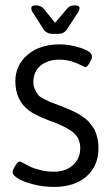

<svg xmlns="http://www.w3.org/2000/svg" viewBox="-20 -702 418 726"><path d="M179.5 -573.9Q156.6 -573.9 144.7 -591L102.3 -657.6Q98.3 -663.5 98.3 -671.4Q98.3 -681.7 115.3 -681.7H116.9Q130.8 -681.7 142.7 -672.2L188.3 -615.9L236.2 -672.2Q246.9 -681.7 261.2 -681.7H263.2Q281 -681.7 281 -670.6Q281 -666.3 276.7 -657.6L233.1 -591Q222.4 -573.9 199 -573.9ZM184.3 4.8Q142.7 4.8 105.2 -5Q67.8 -14.7 47.8 -27.3Q27.7 -40 27.7 -50.3Q27.7 -59.5 38 -75.5Q48.4 -91.6 54.3 -91.6Q57.1 -91.6 68.2 -85.4Q79.3 -79.3 93.5 -72.1Q107.8 -65 132.8 -58.9Q157.7 -52.7 184.3 -52.7Q227.9 -52.7 255.6 -77.5Q283.4 -102.3 283.4 -141.9Q283.4 -162.9 275.1 -179Q266.7 -195 249.5 -206.7Q232.3 -218.4 216.6 -225.7Q201 -233.1 175.2 -243Q171.6 -244.2 169.6 -244.9H169.2L168.8 -245.3H168.5L168.1 -245.7H167.7H167.3L166.5 -246.1Q113 -266.7 90.8 -283Q38.4 -321.8 38 -394.4Q38 -455.8 84.4 -495Q130.8 -534.3 206.1 -534.3Q243.8 -534.3 285.8 -520.6Q327.8 -506.9 327.8 -487.9Q327.8 -479.2 318.3 -463.5Q308.8 -447.9 303.6 -447.9Q300 -447.9 287.4 -455Q274.7 -462.1 252.7 -469.3Q230.7 -476.4 204.5 -476.4Q160.9 -476.4 133.6 -454Q106.2 -431.6 106.2 -391.2Q106.2 -376.1 112.2 -363.7Q118.1 -351.2 123.5 -344Q128.8 -336.9 146.3 -327.8Q163.7 -318.7 169.8 -316.3Q176 -313.9 200.2 -304.8Q206.1 -302.4 209.3 -301.2Q223.9 -295.7 232.1 -292.3Q240.2 -288.9 254.3 -282.6Q268.3 -276.3 276.7 -271.1Q285 -266 296.5 -258Q308 -250.1 315.1 -242.2Q322.2 -234.2 330.2 -223.3Q338.1 -212.4 342.3 -200.6Q346.4 -188.7 349.4 -173.6Q352.4 -158.5 352.4 -141.9Q352.4 -74.1 306.8 -34.7Q261.2 4.8 184.3 4.8Z"/></svg>

Font: Jaldi
Style: Regular
Weight: 400
Designer: Pablo Cosgaya and Nicolas Silva
Foundry: Omnibus-Type
Version: Version 1.001;PS 001.001;hotconv 1.0.70;makeotf.lib2.5.58329